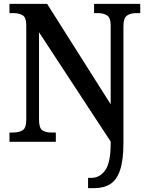

<svg xmlns="http://www.w3.org/2000/svg" viewBox="-20 -734 764 994"><path d="M436 240V187H452Q497 187 525 147Q553 107 553 9V-1L182 -567V-116Q182 -71 199 -59.5Q216 -48 245 -48H269V0H29V-48H48Q78 -48 97 -59.5Q116 -71 116 -116V-602Q116 -644 97 -655Q78 -666 52 -666H29V-714H224L553 -194V-602Q553 -642 534.5 -654Q516 -666 490 -666H467V-714H706V-666H683Q655 -666 637 -653Q619 -640 619 -598V5Q619 94 602 145.5Q585 197 551.5 218.5Q518 240 468 240Z"/></svg>

Font: Noto Serif Myanmar SemiCondensed SemiBold
Style: Regular
Weight: 600
Width: 4
Designer: Ben Mitchell and the Monotype Design Team
Foundry: Monotype Imaging Inc.
Version: Version 2.106; ttfautohint (v1.8.4.7-5d5b)